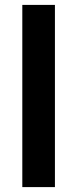

<svg xmlns="http://www.w3.org/2000/svg" viewBox="-20 -763 315 783"><path d="M71 0V-743H204V0Z"/></svg>

Font: Saira Thin SemiBold
Style: Regular
Weight: 600
Version: Version 1.101